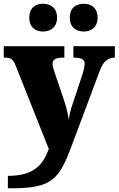

<svg xmlns="http://www.w3.org/2000/svg" viewBox="-23 -782 632 1023"><path d="M424 -614C459 -614 497 -634 497 -688C497 -743 459 -762 424 -762C385 -762 349 -743 349 -688C349 -634 385 -614 424 -614ZM206 -614C243 -614 281 -634 281 -688C281 -743 243 -762 206 -762C169 -762 133 -743 133 -688C133 -634 169 -614 206 -614ZM19 155V221H42C254 221 292 173 358 -3L509 -406C526 -452 549 -473 585 -475H589V-536H368V-475H373C412 -473 428 -467 428 -442C428 -429 421 -399 417 -388L357 -207C352 -192 347 -171 343 -142C341 -166 333 -204 320 -242L267 -399C262 -413 257 -429 257 -442C257 -464 272 -475 315 -475H320V-536H-3V-475H2C32 -475 46 -470 61 -431L237 12C206 94 161 155 19 155Z"/></svg>

Font: Noto Serif Georgian Black
Style: Regular
Weight: 900
Designer: Monotype Design Team, Akaki Razmadze
Foundry: Google LLC
Version: Version 2.003